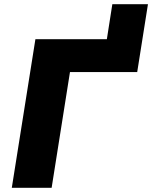

<svg xmlns="http://www.w3.org/2000/svg" viewBox="-20 -891 722 911"><path d="M36 0 148 -705H487L513 -871H682L631 -549H312L225 0Z"/></svg>

Font: Nunito Sans 9pt Black
Style: Italic
Weight: 900
Italic angle: -9°
Version: Version 3.101;gftools[0.9.27]